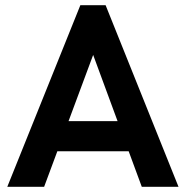

<svg xmlns="http://www.w3.org/2000/svg" viewBox="-20 -717 714 737"><path d="M8 0 288.4 -697H385.4L665.2 0H524.2L337.6 -506.2L149.4 0ZM192 -136.4 232.2 -252H441.6L483.8 -136.4Z"/></svg>

Font: Hanken Grotesk
Style: Regular
Weight: 400
Designer: Alfredo Marco Pradil
Foundry: Hanken Design Co.
Version: Version 3.013